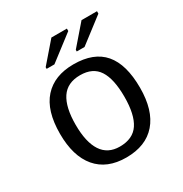

<svg xmlns="http://www.w3.org/2000/svg" viewBox="-168 -842 936 981"><g transform="rotate(-30 300.0 -351.5)"><path d="M535.6 -264.6Q535.6 -131.3 474.4 -60.8Q413.1 9.8 297.4 9.8Q184.1 9.8 123.8 -61.5Q63.5 -132.8 63.5 -264.6Q63.5 -400.9 125.2 -469.5Q187 -538.1 300.3 -538.1Q419.4 -538.1 477.5 -470.2Q535.6 -402.3 535.6 -264.6ZM443.4 -264.6Q443.4 -369.6 409.9 -421.4Q376.5 -473.1 301.8 -473.1Q226.1 -473.1 190.9 -420.4Q155.8 -367.7 155.8 -264.6Q155.8 -162.1 190.9 -108.6Q226.1 -55.2 296.4 -55.2Q374 -55.2 408.7 -107.4Q443.4 -159.7 443.4 -264.6ZM348.1 -586.4V-596.2L449.2 -712.9H540.5V-698.7L394 -586.4ZM170.4 -586.4V-596.2L271.5 -712.9H362.8V-698.7L216.3 -586.4Z"/></g></svg>

Font: Cousine
Style: Regular
Weight: 400
Monospace: yes
Designer: Steve Matteson
Foundry: Ascender Corporation
Version: Version 1.20